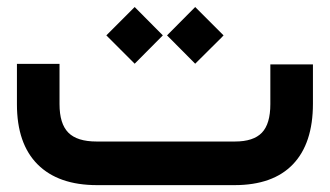

<svg xmlns="http://www.w3.org/2000/svg" viewBox="-20 -539 960 559"><path d="M261.2 -127H664.1Q717.8 -127 742.4 -152.6Q767.1 -178.2 767.1 -235.8V-332V-351.6H786.6H871.6H891.1V-332V-237.3Q891.1 -121.6 833 -60.8Q774.9 0 662.6 0H262.7Q149.9 0 89.6 -60.3Q29.3 -120.6 29.3 -235.4V-333.5V-353H48.8H133.8H153.3V-333.5V-235.8Q153.3 -178.7 179 -152.8Q204.6 -127 261.2 -127ZM466.3 -436 548.3 -518.6 630.9 -436Q627.9 -433.1 625 -429.7Q618.7 -423.3 590.8 -395.8Q563 -368.2 548.3 -353.5ZM289.6 -436 372.1 -518.6 454.1 -436 372.1 -353.5Z"/></svg>

Font: Shabnam FD-WOL
Style: Bold-FD-WOL
Weight: 700
Foundry: DejaVu fonts team - Redesigned by Saber Rastikerdar - Based on Vazir font
Version: Version 5.0.0